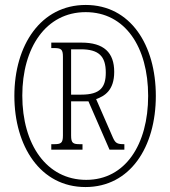

<svg xmlns="http://www.w3.org/2000/svg" viewBox="-20 -745 688 775"><path d="M325 10C505 10 609 -151 609 -358C609 -563 507 -725 326 -725C145 -725 38 -563 38 -358C38 -156 142 10 325 10ZM328 -19C168 -19 70 -162 70 -359C70 -552 165 -696 326 -696C485 -696 578 -555 578 -358C578 -162 486 -19 328 -19ZM187 -141H313V-163H303C275 -163 267 -167 267 -198V-336H337L422 -141H482V-163C453 -163 446 -167 436 -189L368 -345C402 -357 441 -380 441 -455C441 -533 399 -573 309 -573H187V-551H197C226 -551 234 -547 234 -516V-198C234 -167 226 -163 197 -163H187ZM308 -363H267V-546H306C379 -546 407 -518 407 -452C407 -393 385 -363 308 -363Z"/></svg>

Font: Noto Serif Georgian ExtraCondensed ExtraLight
Style: Regular
Weight: 200
Width: 2
Designer: Monotype Design Team, Akaki Razmadze
Foundry: Google LLC
Version: Version 2.003